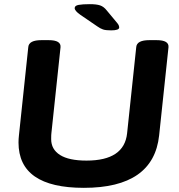

<svg xmlns="http://www.w3.org/2000/svg" viewBox="-20 -895 860 923"><path d="M383 8Q69 8 69 -210Q69 -218 69.5 -226.5Q70 -235 71 -244L116 -669Q119 -702 179 -702H214Q274 -702 271 -668L227 -254Q226 -248 226 -226Q226 -177 268.5 -150Q311 -123 396 -123Q577 -123 591 -254L635 -669Q638 -702 698 -702H733Q793 -702 790 -668L745 -244Q718 8 383 8ZM514 -749Q488 -749 475 -753.5Q462 -758 448 -768L366 -824Q339 -843 339 -856Q339 -868 358 -871.5Q377 -875 412 -875Q444 -875 461.5 -869Q479 -863 493 -845L543 -785Q549 -778 551 -772.5Q553 -767 553 -763Q553 -749 514 -749Z"/></svg>

Font: Asap Expanded Expanded Regular
Style: Bold Italic
Weight: 700
Width: 7
Italic angle: -6°
Designer: Pablo Cosgaya
Foundry: Omnibus-Type
Version: Version 3.001; ttfautohint (v1.8.4.7-5d5b)